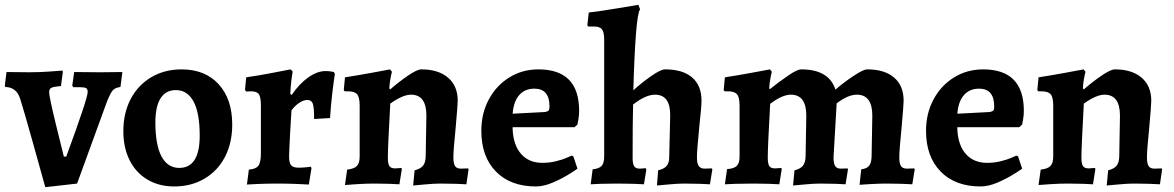

<svg xmlns="http://www.w3.org/2000/svg" viewBox="-32 -762 4872 797"><path d="M300 -400H272L268 -407L276 -463L385 -462L476 -463L468 -401Q446 -398 436.5 -387.5Q427 -377 413 -343L288 0L156 15Q143 -32 105 -168Q67 -304 52 -351Q37 -400 -10 -401L-12 -406L-5 -463L90 -462Q131 -462 173 -465Q215 -468 227 -469L229 -464L221 -405Q190 -402 181 -397.5Q172 -393 172 -379Q172 -362 197.5 -256Q223 -150 233 -112H243Q332 -354 332 -380Q332 -392 325.5 -396Q319 -400 300 -400Z M480 -217Q480 -293 510.5 -351Q541 -409 596 -441.5Q651 -474 722 -474Q819 -474 875.5 -412.5Q932 -351 932 -245Q932 -169 902 -111Q872 -53 817 -20.5Q762 12 691 12Q628 12 580 -16.5Q532 -45 506 -97Q480 -149 480 -217ZM797 -199Q797 -293 771.5 -340.5Q746 -388 698 -388Q656 -388 634.5 -354Q613 -320 613 -254Q613 -160 638.5 -112.5Q664 -65 712 -65Q797 -65 797 -199Z M1051 -126V-324Q1051 -359 1042.5 -371Q1034 -383 1009 -383L990 -382L985 -389L990 -441Q1045 -449 1101.5 -460Q1158 -471 1174 -474L1183 -465Q1181 -457 1177.5 -428Q1174 -399 1173 -372L1179 -368Q1210 -414 1247.5 -440.5Q1285 -467 1319 -467Q1331 -467 1341 -465.5Q1351 -464 1354 -463L1358 -455Q1355 -438 1348 -380.5Q1341 -323 1338 -272L1272 -268Q1272 -316 1266.5 -331.5Q1261 -347 1244 -347Q1228 -347 1210.5 -335.5Q1193 -324 1178 -304Q1176 -277 1172.5 -213.5Q1169 -150 1168 -112Q1168 -86 1176.5 -76Q1185 -66 1207 -66Q1223 -66 1238 -67.5Q1253 -69 1258 -70L1261 -64L1250 4Q1236 3 1197.5 1.5Q1159 0 1119 0Q1081 0 1042.5 1.5Q1004 3 993 4L1001 -58Q1030 -60 1040.5 -74Q1051 -88 1051 -126Z M1735 -111 1738 -282Q1738 -369 1674 -369Q1640 -369 1588 -332Q1578 -150 1578 -108Q1578 -82 1584.5 -72.5Q1591 -63 1608 -63Q1615 -63 1623 -64Q1631 -65 1634 -65L1636 -60L1626 3Q1615 2 1584 1Q1553 0 1520 0Q1488 0 1449.5 2.5Q1411 5 1400 6L1409 -58Q1438 -61 1449.5 -73Q1461 -85 1461 -113V-323Q1461 -358 1450.5 -370.5Q1440 -383 1412 -383H1399L1395 -388L1400 -441Q1458 -450 1514.5 -460.5Q1571 -471 1587 -474L1595 -464Q1593 -458 1589 -437Q1585 -416 1584 -395L1588 -391Q1621 -420 1660 -447Q1699 -474 1717 -474Q1788 -474 1828 -439.5Q1868 -405 1868 -344Q1868 -328 1860 -238Q1850 -138 1850 -109Q1850 -83 1857 -72.5Q1864 -62 1881 -62L1911 -63L1913 -59L1904 3Q1892 2 1860 1Q1828 0 1795 0Q1771 0 1733 3.5Q1695 7 1683 8L1689 -55Q1713 -61 1723.5 -73.5Q1734 -86 1735 -111Z M2220 -86Q2248 -86 2275 -92.5Q2302 -99 2319 -106.5Q2336 -114 2341 -116L2348 -113L2365 -62Q2365 -61 2333.5 -41Q2302 -21 2263.5 -4.5Q2225 12 2193 12Q2087 12 2026.5 -50Q1966 -112 1966 -219Q1966 -291 1997 -349Q2028 -407 2082 -440.5Q2136 -474 2203 -474Q2372 -474 2372 -302Q2372 -284 2369 -267Q2366 -250 2365 -245L2353 -234H2096V-225Q2099 -159 2131.5 -122.5Q2164 -86 2220 -86ZM2249 -320Q2249 -394 2186 -394Q2147 -394 2123.5 -367.5Q2100 -341 2096 -290L2230 -297Q2241 -299 2245 -303Q2249 -307 2249 -320Z M2476 -113V-597Q2476 -628 2467 -640Q2458 -652 2433 -652H2410L2406 -657L2412 -710Q2469 -717 2534 -728Q2599 -739 2618 -742L2625 -723Q2615 -711 2608 -622Q2601 -533 2597 -387Q2627 -415 2668.5 -444.5Q2710 -474 2729 -474Q2802 -474 2841 -440.5Q2880 -407 2880 -344Q2880 -319 2871 -238Q2861 -138 2861 -109Q2861 -84 2868.5 -73Q2876 -62 2893 -62L2923 -63L2925 -59L2915 3Q2903 2 2871.5 1Q2840 0 2807 0Q2783 0 2745 3.5Q2707 7 2695 8L2700 -55Q2725 -61 2735.5 -73.5Q2746 -86 2746 -111L2750 -282Q2751 -369 2687 -369Q2648 -369 2596 -328Q2594 -259 2594 -107Q2594 -82 2600.5 -72Q2607 -62 2623 -62Q2631 -62 2638.5 -63Q2646 -64 2648 -64L2651 -58L2641 3Q2630 2 2598 1Q2566 0 2532 0Q2493 0 2461.5 1Q2430 2 2420 3L2428 -59Q2455 -62 2465.5 -73.5Q2476 -85 2476 -113Z M3312 -111 3315 -282Q3315 -369 3251 -369Q3215 -369 3165 -331Q3155 -151 3155 -108Q3155 -82 3161.5 -72.5Q3168 -63 3185 -63Q3192 -63 3200 -64Q3208 -65 3211 -65L3213 -60L3203 3Q3192 2 3161 1Q3130 0 3097 0Q3056 0 3022 1Q2988 2 2977 3L2986 -60Q3015 -62 3026.5 -73.5Q3038 -85 3038 -113V-323Q3038 -358 3027.5 -370.5Q3017 -383 2989 -383H2976L2972 -388L2977 -441Q3035 -450 3091.5 -460.5Q3148 -471 3164 -474L3172 -464Q3170 -458 3166 -437Q3162 -416 3161 -395L3164 -392Q3200 -421 3238.5 -447.5Q3277 -474 3294 -474Q3409 -474 3436 -390Q3464 -415 3507.5 -444.5Q3551 -474 3568 -474Q3640 -474 3679.5 -440Q3719 -406 3719 -344Q3719 -328 3711 -238Q3701 -138 3701 -109Q3701 -83 3708 -72.5Q3715 -62 3733 -62L3763 -63L3765 -59L3755 3Q3743 2 3710.5 1Q3678 0 3645 0Q3621 0 3584.5 2Q3548 4 3536 5L3543 -59Q3566 -62 3575.5 -73.5Q3585 -85 3586 -111L3589 -282Q3589 -369 3525 -369Q3488 -369 3441 -333L3428 -109Q3428 -83 3435 -72.5Q3442 -62 3458 -62L3486 -63L3488 -59L3478 3Q3467 2 3436 1Q3405 0 3372 0Q3348 0 3310 3.5Q3272 7 3260 8L3266 -55Q3290 -61 3300.5 -73.5Q3311 -86 3312 -111Z M4066 -86Q4094 -86 4121 -92.5Q4148 -99 4165 -106.5Q4182 -114 4187 -116L4194 -113L4211 -62Q4211 -61 4179.5 -41Q4148 -21 4109.5 -4.5Q4071 12 4039 12Q3933 12 3872.5 -50Q3812 -112 3812 -219Q3812 -291 3843 -349Q3874 -407 3928 -440.5Q3982 -474 4049 -474Q4218 -474 4218 -302Q4218 -284 4215 -267Q4212 -250 4211 -245L4199 -234H3942V-225Q3945 -159 3977.5 -122.5Q4010 -86 4066 -86ZM4095 -320Q4095 -394 4032 -394Q3993 -394 3969.5 -367.5Q3946 -341 3942 -290L4076 -297Q4087 -299 4091 -303Q4095 -307 4095 -320Z M4614 -111 4617 -282Q4617 -369 4553 -369Q4519 -369 4467 -332Q4457 -150 4457 -108Q4457 -82 4463.5 -72.5Q4470 -63 4487 -63Q4494 -63 4502 -64Q4510 -65 4513 -65L4515 -60L4505 3Q4494 2 4463 1Q4432 0 4399 0Q4367 0 4328.5 2.5Q4290 5 4279 6L4288 -58Q4317 -61 4328.5 -73Q4340 -85 4340 -113V-323Q4340 -358 4329.5 -370.5Q4319 -383 4291 -383H4278L4274 -388L4279 -441Q4337 -450 4393.5 -460.5Q4450 -471 4466 -474L4474 -464Q4472 -458 4468 -437Q4464 -416 4463 -395L4467 -391Q4500 -420 4539 -447Q4578 -474 4596 -474Q4667 -474 4707 -439.5Q4747 -405 4747 -344Q4747 -328 4739 -238Q4729 -138 4729 -109Q4729 -83 4736 -72.5Q4743 -62 4760 -62L4790 -63L4792 -59L4783 3Q4771 2 4739 1Q4707 0 4674 0Q4650 0 4612 3.5Q4574 7 4562 8L4568 -55Q4592 -61 4602.5 -73.5Q4613 -86 4614 -111Z"/></svg>

Font: Sahitya
Style: Bold
Weight: 700
Designer: Juan Pablo del Peral
Foundry: Juan Pablo del Peral (http://www.huertatipografica.com)
Version: Version 1.001;PS 001.000;hotconv 1.0.70;makeotf.lib2.5.58329